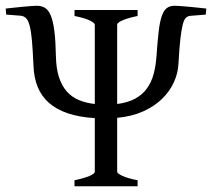

<svg xmlns="http://www.w3.org/2000/svg" viewBox="-31 -650 740 670"><path d="M229 0V-21Q262.2 -27.8 281 -35.9Q299.8 -43.9 299.8 -50.8V-237.8Q245.1 -241.2 205.6 -254.6Q166 -268.1 139.9 -291Q113.8 -314 100.6 -346.4Q87.4 -378.9 85.9 -419.9Q83.5 -473.6 80.6 -507.3Q77.6 -541 72.5 -560.3Q67.4 -579.6 59.6 -586.9Q51.8 -594.2 40.5 -595.2L-9.3 -599.1L-11.2 -620.1Q2.4 -621.6 18.3 -623.3Q34.2 -625 49.3 -626.5Q64.5 -627.9 77.4 -628.9Q90.3 -629.9 97.7 -629.9Q113.8 -629.9 126 -622.6Q138.2 -615.2 146.2 -595.7Q154.3 -576.2 158.7 -542Q163.1 -507.8 164.1 -454.1Q165 -410.6 174.8 -380.6Q184.6 -350.6 202.1 -330.8Q219.7 -311 244.4 -300.8Q269 -290.5 299.8 -287.1V-564Q299.8 -569.8 282 -578.6Q264.2 -587.4 229 -594.2V-615.2H449.2V-594.2Q415.5 -587.4 396.7 -579.1Q377.9 -570.8 377.9 -564V-287.1Q415.5 -292 440.9 -305.9Q466.3 -319.8 481.9 -341.6Q497.6 -363.3 505.1 -391.8Q512.7 -420.4 515.1 -454.1Q518.6 -504.9 522.5 -538.8Q526.4 -572.8 533.2 -593Q540 -613.3 550.8 -621.6Q561.5 -629.9 578.6 -629.9Q585 -629.9 598.4 -628.9Q611.8 -627.9 627.7 -626.5Q643.6 -625 659.9 -623.3Q676.3 -621.6 689 -620.1L687 -599.1L632.8 -594.7Q624 -593.8 617.7 -587.9Q611.3 -582 606.7 -564.2Q602.1 -546.4 598.4 -513.9Q594.7 -481.4 591.8 -428.2Q590.3 -395 575.9 -363.3Q561.5 -331.5 534.9 -305.4Q508.3 -279.3 469 -261.5Q429.7 -243.7 377.9 -238.8V-50.8Q377.9 -44.9 395.8 -36.4Q413.6 -27.8 449.2 -21V0Z"/></svg>

Font: Noto Serif Devanagari
Style: Bold
Weight: 700
Designer: Monotype Design Team
Foundry: Monotype Imaging Inc.
Version: Version 1.01